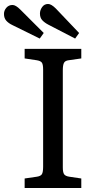

<svg xmlns="http://www.w3.org/2000/svg" viewBox="-62 -946 491 966"><path d="M62 0V-48L124 -57Q143 -60 149 -70Q155 -80 155 -108V-596Q155 -622 148.5 -631Q142 -640 122 -643L62 -652V-700H347V-652L284 -643Q266 -641 260 -630Q254 -619 254 -592V-104Q254 -79 260.5 -69.5Q267 -60 286 -57L347 -48V0ZM316 -752 181 -822Q162 -832 150.5 -844.5Q139 -857 139 -878Q139 -895 150 -910.5Q161 -926 180 -926Q196 -926 219 -903L336 -780ZM138 -752 0 -820Q-19 -829 -30.5 -842Q-42 -855 -42 -876Q-42 -893 -30 -907Q-18 -921 1 -921Q17 -921 40 -898L158 -780Z"/></svg>

Font: Literata 12pt
Style: Regular
Weight: 400
Designer: Latin by Veronika Burian and Jose Scaglione. Greek by Irene Vlachou. Cyrillic by Vera Evstafieva.
Foundry: TypeTogether
Version: Version 3.002